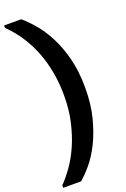

<svg xmlns="http://www.w3.org/2000/svg" viewBox="-210 -879 773 1178"><g transform="rotate(-20 176.0 -290.0)"><path d="M102 240Q134 213 172.5 167.5Q211 122 244 56Q277 -10 299.5 -96.5Q322 -183 322 -291Q322 -399 300 -484Q278 -569 244.5 -633.5Q211 -698 171.5 -744Q132 -790 97 -820H-15V-804Q82 -710 133 -578.5Q184 -447 184 -291Q184 -197 165.5 -118Q147 -39 118.5 25.5Q90 90 54.5 139.5Q19 189 -15 224V240Z"/></g></svg>

Font: Tilda Sans Extra Bold
Style: Regular
Weight: 800
Designer: ParaType Ltd
Foundry: ParaType Ltd
Version: Version 1.009